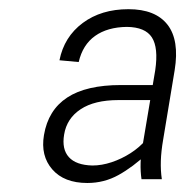

<svg xmlns="http://www.w3.org/2000/svg" viewBox="-20 -742 415 424"><path d="M294.9 -420.9 322.8 -586.9Q330.1 -636.7 315.4 -659.4Q300.8 -682.1 260.3 -682.6Q217.3 -682.1 189.9 -662.6Q162.6 -643.1 153.8 -605L111.3 -608.9Q121.6 -660.6 162.6 -691.2Q203.6 -721.7 263.7 -721.7Q323.2 -721.7 349.9 -687.5Q376.5 -653.3 365.7 -586.9L340.3 -433.6Q335.9 -408.2 335.2 -387Q334.5 -365.7 337.4 -346.2H292.5Q290 -362.8 290.5 -382.3Q291 -401.9 294.9 -420.9ZM326.7 -554.2 320.8 -521H241.7Q188.5 -521 158 -500.7Q127.4 -480.5 121.6 -444.8Q116.2 -412.6 132.1 -395Q147.9 -377.4 184.1 -376.5Q204.6 -376.5 226.6 -383.8Q248.5 -391.1 268.3 -403.8Q288.1 -416.5 302.2 -433.1L306.2 -403.8Q273.4 -373 241.7 -355.5Q210 -337.9 172.9 -337.9Q121.6 -337.9 95.5 -367.9Q69.3 -397.9 77.1 -443.8Q86.4 -499 128.4 -526.6Q170.4 -554.2 247.1 -554.2Z"/></svg>

Font: Inter Tight ExtraLight
Style: Italic
Weight: 250
Italic angle: -9.39999°
Designer: Rasmus Andersson
Foundry: rsms
Version: Version 3.004